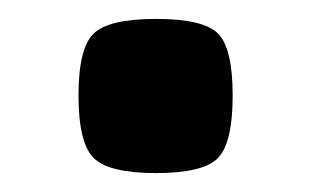

<svg xmlns="http://www.w3.org/2000/svg" viewBox="-20 -391 335 203"><path d="M210.5 -355.5Q226 -340 226 -290Q226 -240 210.5 -224Q195 -208 145 -208Q95 -208 79 -224Q63 -240 63 -290Q63 -340 79 -355.5Q95 -371 145 -371Q195 -371 210.5 -355.5Z"/></svg>

Font: Viga
Style: Regular
Weight: 400
Designer: Oscar Yáñez
Foundry: Fontstage
Version: Version 1.001